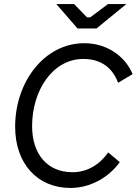

<svg xmlns="http://www.w3.org/2000/svg" viewBox="-20 -920 677 951"><path d="M329 11C428 11 520 -42 573 -117L516 -165C473 -104 412 -67 339 -67C215 -67 139 -156 139 -295C139 -471 240 -628 393 -628C483 -628 538 -582 565 -510L637 -553C596 -649 502 -706 398 -706C200 -706 55 -515 55 -292C55 -111 164 11 329 11ZM364 -779H458L606 -900H515L427 -834H411L347 -900H259Z"/></svg>

Font: Fixel Text 20240404
Style: Italic
Weight: 400
Width: 4
Italic angle: -10°
Designer: AlfaBravo + MacPaw
Foundry: Kyrylo Tkachov, Marchela Mozhyna, Serhii Makarenko, Maria Weinstein, Zakhar Kryvoshyya
Version: Version 1.211;Glyphs 3.2 (3225)